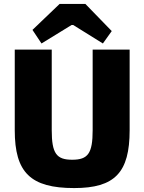

<svg xmlns="http://www.w3.org/2000/svg" viewBox="-20 -942 734 976"><path d="M414 -922H283L145 -790L191 -721L344 -815H352L503 -721L548 -784ZM639 -690H451V-280C451 -162 427 -130 347 -130C267 -130 243 -162 243 -280V-690H55V-280C55 -65 135 14 357 14C564 14 639 -65 639 -280Z"/></svg>

Font: Exo 2 Extra Bold
Style: Regular
Weight: 800
Designer: Natanael Gama
Version: Version 1.001;PS 001.001;hotconv 1.0.88;makeotf.lib2.5.64775